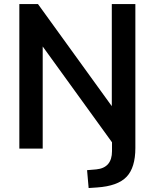

<svg xmlns="http://www.w3.org/2000/svg" viewBox="-20 -739 769 955"><path d="M420.9 196.3 413.1 107.4 459 103.5Q537.1 95.7 537.1 12.7V-31.2L192.4 -507.8V0H76.2V-718.8H168.9L536.1 -210.9V-718.8H653.3V-2.9Q653.3 94.7 609.4 140.6Q565.4 186.5 462.9 193.4Z"/></svg>

Font: Min Sans SemiBold
Style: Regular
Weight: 600
Designer: Jinseong-Kim, NotoSansCJK, Nunito
Foundry: Jinseong-Kim
Version: Version 1.400;Glyphs 3.1.2 (3151)